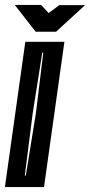

<svg xmlns="http://www.w3.org/2000/svg" viewBox="-30 -761 366 781"><path d="M-10 0 73 -591H232L149 0ZM71 -47H75L116 -300L146 -547H142L103 -300ZM115 -632 30 -741H137L168 -708L211 -740H316L198 -632Z"/></svg>

Font: Alumni Sans Inline One
Style: Italic
Weight: 400
Italic angle: -8°
Designer: Robert E. Leuschke
Foundry: Robert E. Leuschke
Version: Version 1.100; ttfautohint (v1.8.3)